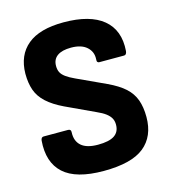

<svg xmlns="http://www.w3.org/2000/svg" viewBox="-103 -750 753 844"><g transform="rotate(-15 273.5 -327.5)"><path d="M266 11Q140 11 84 -40Q28 -91 36 -189Q38 -204 49 -204H160Q174 -204 173 -190Q171 -150 195.5 -128.5Q220 -107 271 -107Q322 -107 346 -123Q370 -139 370 -172Q370 -189 363 -201.5Q356 -214 341.5 -225Q327 -236 302 -247L169 -309Q123 -331 94.5 -357Q66 -383 54.5 -415.5Q43 -448 43 -491Q44 -575 99 -620.5Q154 -666 263 -666Q383 -666 443 -616.5Q503 -567 496 -473Q494 -456 483 -456H370Q365 -456 362 -459.5Q359 -463 360 -473Q362 -506 337.5 -528Q313 -550 266 -550Q225 -550 203.5 -534.5Q182 -519 182 -489Q182 -472 188 -460Q194 -448 209 -437Q224 -426 248 -415L380 -354Q429 -331 456.5 -306Q484 -281 496 -248Q508 -215 508 -170Q508 -82 450.5 -35.5Q393 11 266 11Z"/></g></svg>

Font: Sofia Sans Semi Condensed ExtraBold
Style: Regular
Weight: 800
Designer: Botio Nikoltchev, Ani Petrova
Foundry: lettersoup
Version: Version 4.100